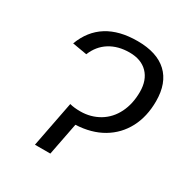

<svg xmlns="http://www.w3.org/2000/svg" viewBox="-163 -824 907 950"><g transform="rotate(30 290.5 -349.0)"><path d="M168 0 218.8 -261.7Q243.2 -254.9 279.3 -254.9Q338.4 -254.9 387.2 -283.7Q435.1 -312.5 461.2 -365Q487.3 -417.5 487.3 -485.8Q487.3 -552.7 450 -591.1Q412.6 -629.4 346.2 -629.4Q280.8 -629.4 233.6 -599.9Q186.5 -570.3 164.1 -514.6L81.1 -528.8Q112.8 -613.3 180.7 -655.8Q248.5 -698.2 352.1 -698.2Q463.4 -698.2 521.5 -643.8Q579.6 -589.4 579.6 -485.8Q579.6 -397.9 544.7 -331.8Q509.8 -265.6 445.3 -227.5Q380.9 -189.5 292 -185.5L255.9 0Z"/></g></svg>

Font: Arimo
Style: Italic
Weight: 400
Italic angle: -12°
Designer: Steve Matteson
Foundry: Monotype Imaging Inc.
Version: Version 1.33